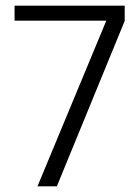

<svg xmlns="http://www.w3.org/2000/svg" viewBox="-20 -659 492 679"><path d="M181 0H112.5L356 -586H31.5V-639H421V-585Z"/></svg>

Font: Anek Devanagari Light
Style: Regular
Weight: 300
Designer: Kailash Malviya (Devanagari) & Yesha Goshar (Latin)
Foundry: Ek Type
Version: Version 1.003